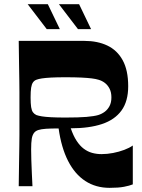

<svg xmlns="http://www.w3.org/2000/svg" viewBox="-20 -897 686 925"><path d="M70.2 0Q71.2 -72 71.9 -118Q72.6 -164 73.1 -194.5Q73.6 -225 73.6 -247.5Q73.6 -270 73.6 -293.5Q73.6 -317 73.6 -350Q73.6 -383 73.6 -406.5Q73.6 -430 73.6 -452.5Q73.6 -475 73.1 -505.5Q72.6 -536 71.9 -582Q71.2 -628 70.2 -700H386.5Q449.9 -700 497.2 -677.5Q544.6 -655 571.1 -606.8Q597.6 -558.6 597.6 -481.6Q597.6 -408.9 565.2 -364.4Q532.8 -319.9 471.3 -299.4Q409.7 -278.9 320.9 -278.9Q333.2 -243.1 348.8 -219.1Q364.4 -195 383.2 -180.8Q402.1 -166.5 423.7 -160.5Q445.4 -154.5 469.4 -154.5Q496.4 -154.5 524.9 -160Q553.3 -165.5 578.4 -174.9Q603.4 -184.3 619.8 -196V-8.7Q604.4 -2.4 577.7 2.8Q551 8 508.2 8Q441.5 8 390.9 -25Q340.3 -58 307.8 -122Q275.3 -186 262.4 -278.2Q224.6 -278.2 201.5 -276.6Q178.4 -274.9 165.6 -270.9Q152.7 -266.9 145.7 -258.9Q136.4 -248.2 133.2 -229.5Q130 -210.8 130 -177.1Q130 -158.8 130.9 -126.8Q131.7 -94.9 133.5 -60.2Q135.4 -25.6 136.4 0ZM295.2 -330.7Q359.9 -330.7 396.7 -333.8Q433.6 -337 453.2 -342.7Q470.2 -348 484.5 -358.5Q498.7 -369 507.7 -386.1Q516.7 -403.2 516.7 -427.7Q516.7 -452.3 508 -469.4Q499.4 -486.5 485.5 -497.3Q471.5 -508.1 454.5 -512.8Q441.9 -516.8 422 -519.3Q402.2 -521.8 371.5 -523.3Q340.8 -524.8 295.2 -524.8Q253.9 -524.8 226.4 -523.3Q198.9 -521.8 182.3 -519.3Q165.8 -516.8 155.4 -512.8Q145.4 -509.1 139.1 -500.3Q132.7 -491.4 130 -474.5Q127.4 -457.6 127.4 -427.7Q127.4 -398.2 130 -381.1Q132.7 -364 139.1 -355.7Q145.4 -347.4 155.4 -342.7Q165.8 -339 182.3 -336.3Q198.9 -333.7 226.4 -332.2Q253.9 -330.7 295.2 -330.7ZM355.7 -756.6 263.9 -876.7H361.1L418.8 -756.6ZM205.2 -756.6 113.4 -876.7H210.5L268.3 -756.6Z"/></svg>

Font: Ojuju ExtraLight
Style: Regular
Weight: 200
Designer: Chisaokwu Joboson, Mirko Velimirovic
Foundry: Udi Foundry
Version: Version 1.000